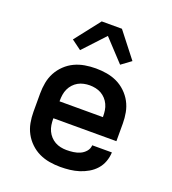

<svg xmlns="http://www.w3.org/2000/svg" viewBox="-140 -869 879 982"><g transform="rotate(20 300.0 -378.0)"><path d="M300 8Q270 8 240.5 3Q211 -2 184.5 -14.5Q158 -27 136 -48Q114 -69 100 -95Q86 -121 80.5 -150.5Q75 -180 75 -210V-310Q75 -340 80.5 -369.5Q86 -399 100 -425Q114 -451 136 -472Q158 -493 184.5 -505.5Q211 -518 240.5 -523Q270 -528 300 -528Q330 -528 359.5 -523Q389 -518 415.5 -505.5Q442 -493 464 -472Q486 -451 500 -425Q514 -399 519.5 -369.5Q525 -340 525 -310V-214H182V-210Q182 -194 184.5 -177.5Q187 -161 194 -146Q201 -131 212 -119Q223 -107 237 -99Q251 -91 267.5 -87.5Q284 -84 300 -84Q319 -84 337.5 -86.5Q356 -89 373 -96.5Q390 -104 402.5 -118.5Q415 -133 416 -152H523Q522 -126 513 -101.5Q504 -77 487 -58Q470 -39 447.5 -26Q425 -13 401 -5.5Q377 2 351.5 5Q326 8 300 8ZM182 -306H418V-310Q418 -326 415.5 -342.5Q413 -359 406 -374Q399 -389 388 -401Q377 -413 363 -421Q349 -429 332.5 -432.5Q316 -436 300 -436Q284 -436 267.5 -432.5Q251 -429 237 -421Q223 -413 212 -401Q201 -389 194 -374Q187 -359 184.5 -342.5Q182 -326 182 -310ZM191 -588 138 -627 245 -764H355L462 -627L409 -588L300 -705Z"/></g></svg>

Font: Iosevka Aile Semibold
Style: Regular
Weight: 600
Designer: Belleve Invis
Foundry: Belleve Invis
Version: Version 31.1.0; ttfautohint (v1.8.4)